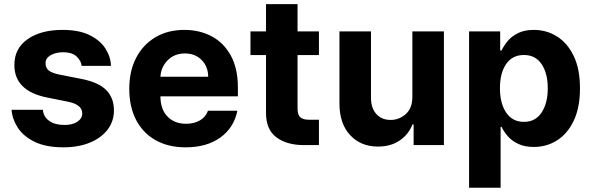

<svg xmlns="http://www.w3.org/2000/svg" viewBox="-20 -696 2842 921"><path d="M512.4 -380H371.4Q370.4 -401.6 349.1 -423.5Q327.8 -445.3 282.7 -445.3Q247.5 -445.3 222.8 -431.1Q198.2 -416.9 198.5 -392.8Q198.2 -370 214.3 -357.4Q230.5 -344.8 268.5 -337.4L369 -317.8Q452.8 -301.5 489.5 -264Q526.3 -226.6 526.6 -167.3Q526.6 -113.6 495.6 -73.5Q464.5 -33.4 410 -11.4Q355.5 10.7 284.8 10.7Q199.9 10.7 146 -15.8Q92 -42.3 65.3 -83.6Q38.7 -125 35.5 -169.4H185.7Q188.2 -136.4 215.6 -116.5Q242.9 -96.6 289.1 -96.6Q328.5 -96.6 351.4 -112.2Q374.3 -127.8 374.6 -152Q374.3 -172.6 358.1 -186.8Q342 -201 302.9 -208.8L206.7 -228Q48.7 -259.6 49 -384.2Q48.7 -463.1 112 -507.8Q175.4 -552.6 280.2 -552.6Q359.7 -552.6 410.5 -527.2Q461.3 -501.8 486.2 -462.4Q511 -422.9 512.4 -380Z M870.7 10.7Q786.9 10.7 726.2 -23.6Q665.5 -57.9 632.8 -120.9Q600.1 -183.9 600.1 -270.2Q600.1 -354.4 632.8 -418Q665.5 -481.5 725 -517Q784.4 -552.6 864.7 -552.6Q936.8 -552.6 994.9 -522Q1052.9 -491.5 1087 -429.9Q1121.1 -368.3 1121.1 -275.6V-234H749.6V-233.7Q749.6 -172.6 783 -137.4Q816.4 -102.3 873.2 -102.3Q911.2 -102.3 938.7 -118.3Q966.3 -134.2 977.6 -164.8H1118.6Q1102.3 -83.5 1037.1 -36.4Q971.9 10.7 870.7 10.7ZM749.6 -327.8H978.7Q978.3 -376.4 947.4 -408Q916.5 -439.6 867.2 -439.6Q816.8 -439.6 784.4 -407Q752.1 -374.3 749.6 -327.8Z M1509.9 -545.5V-431.8H1407.3V-175.4Q1407.3 -143.8 1421.5 -132.8Q1435.7 -121.8 1458.5 -121.8H1509.9V0H1437.9Q1355.5 0 1305.6 -37.5Q1255.7 -74.9 1256 -155.2V-431.8H1181.5V-545.5H1256V-676.1H1407.3V-545.5Z M1958.1 -232.2V-545.5H2109.4V0H1964.1V-99.1H1958.5Q1940 -51.1 1897.2 -22Q1854.4 7.1 1793 7.1Q1710.6 7.1 1659.6 -47.8Q1608.7 -102.6 1608.3 -198.2V-545.5H1759.6V-225.1Q1759.9 -176.8 1785.5 -148.8Q1811.1 -120.7 1854 -120.7Q1894.9 -120.7 1926.7 -149.1Q1958.5 -177.6 1958.1 -232.2Z M2230.1 204.5V-545.5H2379.3V-453.8H2386Q2396.3 -476.2 2415.1 -498.9Q2433.9 -521.7 2464.8 -537.1Q2495.7 -552.6 2541.2 -552.6Q2601.2 -552.6 2651.3 -521.5Q2701.3 -490.4 2731.7 -428.1Q2762.1 -365.8 2762.1 -272Q2762.1 -180.8 2732.6 -118.1Q2703.1 -55.4 2653.1 -23.3Q2603 8.9 2540.8 8.9Q2496.8 8.9 2466.1 -5.7Q2435.4 -20.2 2416 -42.4Q2396.7 -64.6 2386 -87.4H2381.4V204.5ZM2378.2 -272.7Q2378.2 -199.9 2408.2 -155.7Q2438.2 -111.5 2492.9 -111.5Q2548.7 -111.5 2578.1 -156.4Q2607.6 -201.3 2607.6 -272.7Q2607.6 -343.8 2578.3 -388Q2549 -432.2 2492.9 -432.2Q2437.9 -432.2 2408 -389Q2378.2 -345.9 2378.2 -272.7Z"/></svg>

Font: Inter Zeller
Style: Bold
Weight: 700
Designer: Rasmus Andersson; Joe Bland
Foundry: zeller
Version: Version 3.015;git-dec3a8cb1